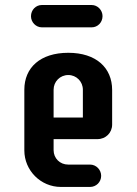

<svg xmlns="http://www.w3.org/2000/svg" viewBox="-20 -739 540 759"><path d="M379.9 -43.9C379.9 -67.9 360.4 -88.4 335.9 -88.4H249.5C216.8 -88.4 191.9 -113.3 191.9 -145.5V-189H365.2C397.9 -189 423.3 -213.9 423.3 -246.6V-383.3C423.3 -471.7 359.4 -530.3 250 -530.3C139.2 -530.3 76.2 -471.7 76.2 -384.3V-144.5C76.2 -64.9 141.1 0 220.7 0H335.9C360.4 0 379.9 -19.5 379.9 -43.9ZM307.6 -384.3V-274.4H191.9V-384.3C191.9 -416.5 217.3 -442.4 250 -442.4C282.2 -442.4 307.6 -416.5 307.6 -384.3ZM385.3 -675.3C385.3 -698.7 366.2 -719.2 342.3 -719.2H145.5C121.6 -719.2 102.5 -699.7 102.5 -674.8C102.5 -651.4 121.6 -630.9 145.5 -630.9H342.3C366.2 -630.9 385.3 -650.4 385.3 -675.3Z"/></svg>

Font: Supermercado One
Style: Regular
Weight: 400
Designer: James Grieshaber
Foundry: James Grieshaber
Version: Version 1.002